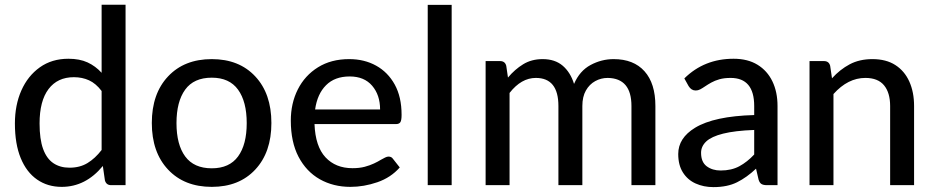

<svg xmlns="http://www.w3.org/2000/svg" viewBox="-20 -758 3825 786"><path d="M232.5 7Q175 7 131.8 -23Q88.5 -53 64.8 -110.8Q41 -168.5 41 -252.5Q41 -328 67.5 -387.8Q94 -447.5 143.2 -482.5Q192.5 -517.5 260 -517.5Q306 -517.5 338.5 -502.5Q371 -487.5 396 -460V-738.5H494V0H435Q415 0 409.5 -19.5L401 -78.5Q330.5 7 232.5 7ZM264.5 -71.5Q307 -71.5 338.2 -90.5Q369.5 -109.5 396 -144V-385.5Q372.5 -416.5 344.5 -429.2Q316.5 -442 282.5 -442Q215.5 -442 178.8 -393.5Q142 -345 142 -252.5Q142 -188 156.5 -148.2Q171 -108.5 198.5 -90Q226 -71.5 264.5 -71.5Z M847 7Q734.5 7 668 -63.8Q601.5 -134.5 601.5 -254.5Q601.5 -374.5 668 -445.2Q734.5 -516 847 -516Q959 -516 1025 -445.2Q1091 -374.5 1091 -254.5Q1091 -134.5 1025 -63.8Q959 7 847 7ZM847 -69Q919 -69 954.5 -117.5Q990 -166 990 -254Q990 -342 954.5 -391Q919 -440 847 -440Q773.5 -440 738 -391Q702.5 -342 702.5 -254Q702.5 -166 738.2 -117.5Q774 -69 847 -69Z M1414.5 7Q1344.5 7 1289.2 -24.2Q1234 -55.5 1202.2 -116Q1170.5 -176.5 1170.5 -264.5Q1170.5 -335 1199.2 -392Q1228 -449 1281.8 -482.5Q1335.5 -516 1409.5 -516Q1471.5 -516 1519.8 -489.2Q1568 -462.5 1596 -411.8Q1624 -361 1624 -288Q1624 -265.5 1619 -257.8Q1614 -250 1600.5 -250H1267.5Q1271 -158.5 1312.5 -114Q1354 -69.5 1423 -69.5Q1451.5 -69.5 1473 -75.2Q1494.5 -81 1511 -88.8Q1527.5 -96.5 1539.5 -104Q1549 -109.5 1556.8 -113.2Q1564.5 -117 1570.5 -117Q1582.5 -117 1588.5 -108L1616.5 -72.5Q1580 -31 1524.8 -12Q1469.5 7 1414.5 7ZM1536 -310Q1536 -369 1503.5 -407Q1471 -445 1411.5 -445Q1350.5 -445 1314.8 -409.2Q1279 -373.5 1270 -310Z M1829 0H1731V-738H1829Z M2663 0H2565V-324Q2565 -437.5 2468 -439Q2440.5 -439 2416.8 -426Q2393 -413 2378.5 -387.5Q2364 -362 2364 -324V0H2266V-324Q2266 -439 2173.5 -439Q2114 -439 2066 -377.5V0H1968V-508H2027Q2047.5 -508 2052.5 -488.5L2059.5 -440.5Q2087.5 -474 2121.8 -495Q2156 -516 2201.5 -516Q2252 -516 2283.8 -488.8Q2315.5 -461.5 2330 -414.5Q2353 -468 2397.8 -492Q2442.5 -516 2492 -516Q2574 -516 2618.5 -466.2Q2663 -416.5 2663 -324Z M2900.5 8Q2860.5 8 2827.8 -6.8Q2795 -21.5 2775.8 -51.8Q2756.5 -82 2756.5 -127.5Q2756.5 -193 2825.5 -235Q2903.5 -282.5 3067.5 -287V-324Q3067.5 -439 2971 -439Q2944.5 -439 2925.2 -433.5Q2906 -428 2891.8 -420Q2877.5 -412 2866.5 -404.5Q2855.5 -397 2846.5 -392.2Q2837.5 -387.5 2828 -387.5Q2810 -387.5 2799 -405.5L2781.5 -437Q2863 -517.5 2983 -517.5Q3041 -517.5 3081 -493Q3121 -468.5 3142 -425Q3163 -381.5 3163 -324V0H3119.5Q3105 0 3097.2 -4.8Q3089.5 -9.5 3085.5 -22.5L3075 -67.5Q3037 -31.5 2997.2 -11.8Q2957.5 8 2900.5 8ZM2930 -60Q2974.5 -60 3006.8 -77.5Q3039 -95 3067.5 -125.5V-226Q2988.5 -223 2940.5 -211Q2892.5 -199 2871.2 -179Q2850 -159 2850 -132.5Q2850 -94.5 2873.2 -77.2Q2896.5 -60 2930 -60Z M3722 0H3624V-324Q3624 -378.5 3599 -408.8Q3574 -439 3522.5 -439Q3451 -439 3392 -373V0H3294V-508H3353Q3373.5 -508 3378.5 -488.5L3386 -437.5Q3418.5 -473.5 3458.5 -494.8Q3498.5 -516 3551.5 -516Q3607.5 -516 3645.2 -491.8Q3683 -467.5 3702.5 -424.2Q3722 -381 3722 -324Z"/></svg>

Font: Verano Sans Medium
Style: Regular
Weight: 500
Designer: Lukasz Dziedzic with Adam Twardoch and Botio Nikoltchev
Foundry: tyPoland Lukasz Dziedzic
Version: Version 3.001;December 28, 2019;FontCreator 12.0.0.2547 64-b